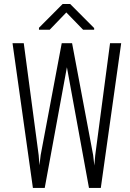

<svg xmlns="http://www.w3.org/2000/svg" viewBox="-20 -923 640 943"><path d="M169.9 -161.1 173.8 -111.3 179.7 -161.1 283.2 -710.9H334L437.5 -161.1L443.4 -109.9L447.8 -161.1L520.5 -710.9H575.2L475.1 0H417L308.6 -592.8L199.7 0H141.6L41.5 -710.9H96.7ZM442.4 -785.2V-776.9H388.2L305.7 -861.8L224.1 -776.9H171.4V-786.6L287.6 -903.3H324.7Z"/></svg>

Font: Roboto Mono Light
Style: Regular
Weight: 300
Designer: Google
Version: Version 2.000985; 2015; ttfautohint (v1.3)